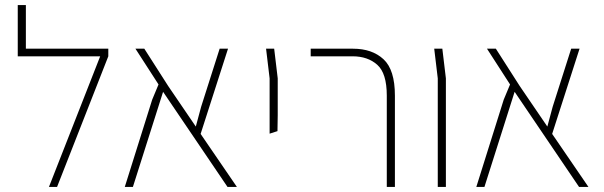

<svg xmlns="http://www.w3.org/2000/svg" viewBox="-20 -737 2380 757"><path d="M173 0 375 -515H50V-717H82V-545H407V-515L205 0Z M914 0H877L623 -375L504 0H472L580 -344L605 -404L514 -545H549L643 -398L752 -238L773 -316L846 -545H879L771 -209Z M1043 -210V-428L1029 -545H1061L1075 -428V-283L1074 -220Z M1505 0V-360Q1505 -448 1467.5 -481.5Q1430 -515 1370 -515H1205V-545H1372Q1447 -545 1492 -503.5Q1537 -462 1537 -360V0Z M1706 0V-428L1692 -545H1724L1738 -428V0Z M2300 0H2263L2009 -375L1890 0H1858L1966 -344L1991 -404L1900 -545H1935L2029 -398L2138 -238L2159 -316L2232 -545H2265L2157 -209Z"/></svg>

Font: Assistant ExtraLight
Style: Regular
Weight: 200
Designer: Hebrew By Ben Nathan, Latin by Paul Hunt
Version: Version 3.000